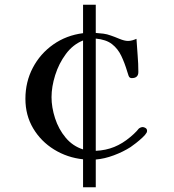

<svg xmlns="http://www.w3.org/2000/svg" viewBox="-20 -773 740 816"><path d="M333 -601Q290 -584 260 -543.5Q230 -503 214.5 -453.5Q199 -404 199 -360Q199 -317 214 -270.5Q229 -224 259 -188Q289 -152 333 -138ZM605 -217Q605 -215 604.5 -213Q604 -211 603 -209Q598 -200 585 -188Q572 -176 558 -165Q544 -154 535 -148Q504 -128 464 -113Q424 -98 387 -95V23H333V-96Q266 -103 210 -137.5Q154 -172 121 -227.5Q88 -283 88 -353Q88 -425 119.5 -485Q151 -545 206.5 -584Q262 -623 333 -632V-753H387V-633Q403 -632 419 -630Q435 -628 451 -622Q466 -617 487.5 -608Q509 -599 524 -599Q533 -599 542 -601.5Q551 -604 560 -608Q562 -573 565 -537.5Q568 -502 568 -467Q568 -441 540 -441Q530 -441 526.5 -451Q523 -461 521 -468Q510 -505 495.5 -535.5Q481 -566 456 -585.5Q431 -605 387 -609V-132Q430 -134 465.5 -148.5Q501 -163 533 -190Q550 -204 561 -216Q564 -219 566.5 -222.5Q569 -226 572 -228Q579 -233 586 -233Q592 -233 598.5 -229Q605 -225 605 -217Z"/></svg>

Font: Kaisei Decol Medium
Style: Regular
Weight: 500
Designer: Font-Kai, 金井和夫
Foundry: KAZUO KANAI
Version: Version 5.003